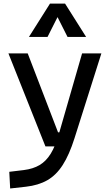

<svg xmlns="http://www.w3.org/2000/svg" viewBox="-20 -815 626 1069"><path d="M36.6 234.4 31.7 141.6 112.8 131.8Q164.1 125.5 200.4 104Q236.8 82.5 262.7 40.3Q288.6 -2 308.1 -70.3L437 -517.6H544.4L395 -45.9Q365.7 46.9 329.3 103.5Q293 160.2 243.4 188.5Q193.8 216.8 124.5 224.6ZM232.9 0 26.9 -517.6H134.3L303.2 -78.1H318.8V0ZM141.1 -609.4 258.3 -794.9H342.3L459.5 -609.4H356L295.4 -729.5H305.2L244.6 -609.4Z"/></svg>

Font: Cascadia Mono
Style: Regular
Weight: 400
Monospace: yes
Designer: Aaron Bell
Foundry: Saja Typeworks
Version: Version 2404.023